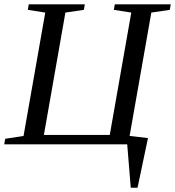

<svg xmlns="http://www.w3.org/2000/svg" viewBox="-31 -675 819 898"><path d="M575.2 -39.1 661.1 -29.3 612.3 203.1H580.6L564 0H-11.2L-6.8 -25.9L79.1 -39.1L180.7 -616.2L99.1 -628.9L103.5 -654.8H365.7L361.3 -628.9L274.9 -616.2L174.3 -43.9H482.4L583 -616.2L501.5 -628.9L505.9 -654.8H767.6L763.2 -628.9L676.8 -616.2Z"/></svg>

Font: Liberation Serif
Style: Italic
Weight: 400
Italic angle: -16.333°
Designer: Steve Matteson
Foundry: Ascender Corporation
Version: Version 2.1.5